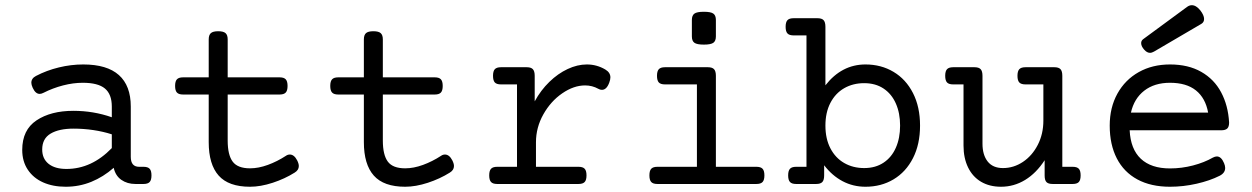

<svg xmlns="http://www.w3.org/2000/svg" viewBox="-20 -711 4837 742"><path d="M485.4 -299.3V-105Q485.4 -66.4 517.6 -66.4H534.7Q551.3 -66.4 558.3 -58.8Q565.4 -51.3 565.4 -33.2Q565.4 -15.1 558.3 -7.6Q551.3 0 534.7 0H503.4Q471.7 0 449 -15.9Q426.3 -31.7 419.4 -62.5Q379.4 -27.3 332.8 -8.3Q286.1 10.7 233.9 10.7Q184.6 10.7 146.7 -6.1Q108.9 -22.9 87.4 -55.2Q65.9 -87.4 65.9 -131.8Q65.9 -209 121.1 -245.8Q176.3 -282.7 263.7 -282.7Q341.3 -282.7 412.1 -257.8V-299.3Q412.1 -346.7 385.5 -368.9Q358.9 -391.1 299.8 -391.1Q263.2 -391.1 223.6 -380.9Q184.1 -370.6 148.4 -352.5Q140.1 -348.1 133.3 -348.1Q117.2 -348.1 106.4 -371.6Q101.1 -383.3 101.1 -391.1Q101.1 -408.2 119.1 -417.5Q160.2 -439 207.3 -450.4Q254.4 -461.9 301.8 -461.9Q393.6 -461.9 439.5 -420.9Q485.4 -379.9 485.4 -299.3ZM143.1 -133.3Q143.1 -97.7 167.7 -77.9Q192.4 -58.1 236.8 -58.1Q334 -58.1 412.1 -138.7V-191.9Q378.9 -202.6 340.8 -208.3Q302.7 -213.9 264.2 -213.9Q208 -213.9 175.5 -194.6Q143.1 -175.3 143.1 -133.3Z M859.9 -558.6V-412.1H1060.5Q1077.1 -412.1 1084.2 -404.5Q1091.3 -397 1091.3 -378.9Q1091.3 -360.8 1084.2 -353.3Q1077.1 -345.7 1060.5 -345.7H859.9V-168Q859.9 -112.3 879.2 -86.4Q898.4 -60.5 946.3 -60.5Q979 -60.5 1015.1 -73.7Q1051.3 -86.9 1085 -108.9Q1091.8 -113.8 1100.1 -113.8Q1116.7 -113.8 1128.4 -91.3Q1134.8 -78.6 1134.8 -69.3Q1134.8 -53.7 1118.7 -43.9Q1080.6 -20 1033.7 -4.6Q986.8 10.7 946.3 10.7Q863.3 10.7 825 -32.5Q786.6 -75.7 786.6 -161.6V-345.7H687.5Q670.9 -345.7 663.8 -353.3Q656.7 -360.8 656.7 -378.9Q656.7 -397 663.8 -404.5Q670.9 -412.1 687.5 -412.1H786.6V-558.6Q786.6 -575.7 794.9 -583Q803.2 -590.3 823.2 -590.3Q843.3 -590.3 851.6 -583Q859.9 -575.7 859.9 -558.6Z M1459.5 -558.6V-412.1H1660.2Q1676.8 -412.1 1683.8 -404.5Q1690.9 -397 1690.9 -378.9Q1690.9 -360.8 1683.8 -353.3Q1676.8 -345.7 1660.2 -345.7H1459.5V-168Q1459.5 -112.3 1478.8 -86.4Q1498 -60.5 1545.9 -60.5Q1578.6 -60.5 1614.7 -73.7Q1650.9 -86.9 1684.6 -108.9Q1691.4 -113.8 1699.7 -113.8Q1716.3 -113.8 1728 -91.3Q1734.4 -78.6 1734.4 -69.3Q1734.4 -53.7 1718.3 -43.9Q1680.2 -20 1633.3 -4.6Q1586.4 10.7 1545.9 10.7Q1462.9 10.7 1424.6 -32.5Q1386.2 -75.7 1386.2 -161.6V-345.7H1287.1Q1270.5 -345.7 1263.4 -353.3Q1256.3 -360.8 1256.3 -378.9Q1256.3 -397 1263.4 -404.5Q1270.5 -412.1 1287.1 -412.1H1386.2V-558.6Q1386.2 -575.7 1394.5 -583Q1402.8 -590.3 1422.9 -590.3Q1442.9 -590.3 1451.2 -583Q1459.5 -575.7 1459.5 -558.6Z M2319.3 -442.4Q2338.9 -430.7 2338.9 -412.1Q2338.9 -403.3 2334.5 -391.6Q2324.2 -363.8 2306.2 -363.8Q2298.8 -363.8 2292.5 -367.7Q2268.6 -380.9 2241.2 -380.9Q2197.3 -380.9 2152.8 -350.3Q2108.4 -319.8 2079.8 -269Q2051.3 -218.3 2051.3 -161.1V-66.4H2215.8Q2232.4 -66.4 2239.5 -58.8Q2246.6 -51.3 2246.6 -33.2Q2246.6 -15.1 2239.5 -7.6Q2232.4 0 2215.8 0H1901.4Q1884.8 0 1877.7 -7.6Q1870.6 -15.1 1870.6 -33.2Q1870.6 -51.3 1877.7 -58.8Q1884.8 -66.4 1901.4 -66.4H1978V-384.8H1916Q1899.4 -384.8 1892.3 -392.3Q1885.3 -399.9 1885.3 -418Q1885.3 -436 1892.3 -443.6Q1899.4 -451.2 1916 -451.2H2015.6Q2032.2 -451.2 2039.3 -443.6Q2046.4 -436 2046.4 -418V-319.3Q2069.8 -362.3 2103 -394.5Q2136.2 -426.8 2173.8 -444.3Q2211.4 -461.9 2248 -461.9Q2286.1 -461.9 2319.3 -442.4Z M2746.6 -418V-66.4H2903.3Q2919.9 -66.4 2927 -58.8Q2934.1 -51.3 2934.1 -33.2Q2934.1 -15.1 2927 -7.6Q2919.9 0 2903.3 0H2520.5Q2503.9 0 2496.8 -7.6Q2489.7 -15.1 2489.7 -33.2Q2489.7 -51.3 2496.8 -58.8Q2503.9 -66.4 2520.5 -66.4H2673.3V-384.8H2549.8Q2533.2 -384.8 2526.1 -392.3Q2519 -399.9 2519 -418Q2519 -436 2526.1 -443.6Q2533.2 -451.2 2549.8 -451.2H2715.8Q2732.4 -451.2 2739.5 -443.6Q2746.6 -436 2746.6 -418ZM2746.6 -633.8V-570.3Q2746.6 -552.7 2736.8 -545.7Q2727.1 -538.6 2700.2 -538.6Q2673.3 -538.6 2663.6 -545.7Q2653.8 -552.7 2653.8 -570.3V-633.8Q2653.8 -651.4 2663.6 -658.4Q2673.3 -665.5 2700.2 -665.5Q2727.1 -665.5 2736.8 -658.4Q2746.6 -651.4 2746.6 -633.8Z M3169.9 -607.4V-381.3Q3232.9 -461.9 3324.7 -461.9Q3385.3 -461.9 3433.1 -433.3Q3481 -404.8 3508.3 -351.3Q3535.6 -297.9 3535.6 -225.6Q3535.6 -153.3 3508.3 -99.9Q3481 -46.4 3433.1 -17.8Q3385.3 10.7 3324.7 10.7Q3276.9 10.7 3236.3 -10.7Q3195.8 -32.2 3165 -72.3V-33.2Q3165 -15.1 3158 -7.6Q3150.9 0 3134.3 0H3056.6Q3040 0 3033 -7.6Q3025.9 -15.1 3025.9 -33.2Q3025.9 -51.3 3033 -58.8Q3040 -66.4 3056.6 -66.4H3096.7V-574.2H3046.9Q3030.3 -574.2 3023.2 -581.8Q3016.1 -589.4 3016.1 -607.4Q3016.1 -625.5 3023.2 -633.1Q3030.3 -640.6 3046.9 -640.6H3139.2Q3155.8 -640.6 3162.8 -633.1Q3169.9 -625.5 3169.9 -607.4ZM3169.9 -225.6Q3169.9 -174.8 3189.2 -137.7Q3208.5 -100.6 3242.4 -81.1Q3276.4 -61.5 3319.8 -61.5Q3363.3 -61.5 3394.5 -82.3Q3425.8 -103 3442.1 -140.1Q3458.5 -177.2 3458.5 -225.6Q3458.5 -273.9 3442.1 -311Q3425.8 -348.1 3394.5 -368.9Q3363.3 -389.6 3319.8 -389.6Q3276.4 -389.6 3242.4 -370.1Q3208.5 -350.6 3189.2 -313.5Q3169.9 -276.4 3169.9 -225.6Z M4085.4 -418V-66.4H4125.5Q4142.1 -66.4 4149.2 -58.8Q4156.2 -51.3 4156.2 -33.2Q4156.2 -15.1 4149.2 -7.6Q4142.1 0 4125.5 0H4047.9Q4031.2 0 4024.2 -7.3Q4017.1 -14.6 4017.1 -32.7V-91.8Q3984.9 -42 3941.7 -15.6Q3898.4 10.7 3848.6 10.7Q3804.2 10.7 3771.5 -8.5Q3738.8 -27.8 3721.2 -64Q3703.6 -100.1 3703.6 -148.4V-384.8H3663.6Q3647 -384.8 3639.9 -392.3Q3632.8 -399.9 3632.8 -418Q3632.8 -436 3639.9 -443.6Q3647 -451.2 3663.6 -451.2H3746.1Q3762.7 -451.2 3769.8 -443.6Q3776.9 -436 3776.9 -418V-155.8Q3776.9 -112.3 3796.9 -86.9Q3816.9 -61.5 3856 -61.5Q3897.5 -61.5 3933.3 -85.4Q3969.2 -109.4 3990.7 -151.4Q4012.2 -193.4 4012.2 -245.1V-384.8H3942.9Q3926.3 -384.8 3919.2 -392.3Q3912.1 -399.9 3912.1 -418Q3912.1 -436 3919.2 -443.6Q3926.3 -451.2 3942.9 -451.2H4054.7Q4071.3 -451.2 4078.4 -443.6Q4085.4 -436 4085.4 -418Z M4730 -237.8Q4730 -221.2 4722.9 -214.4Q4715.8 -207.5 4699.2 -207.5H4345.7Q4349.1 -134.8 4388.9 -97.4Q4428.7 -60.1 4501.5 -60.1Q4546.4 -60.1 4590.3 -71.5Q4634.3 -83 4667.5 -102.1Q4675.8 -106.4 4682.6 -106.4Q4699.7 -106.4 4710.4 -80.6Q4714.8 -70.3 4714.8 -62Q4714.8 -42.5 4693.4 -31.7Q4655.8 -12.7 4604.5 -1Q4553.2 10.7 4501.5 10.7Q4427.7 10.7 4375.5 -17.6Q4323.2 -45.9 4295.9 -99.1Q4268.6 -152.3 4268.6 -225.6Q4268.6 -295.4 4298.3 -349.1Q4328.1 -402.8 4380.9 -432.4Q4433.6 -461.9 4501.5 -461.9Q4572.3 -461.9 4622.3 -433.3Q4672.4 -404.8 4699.2 -354.2Q4726.1 -303.7 4730 -237.8ZM4350.6 -275.9H4648.9Q4638.7 -332 4601.8 -361.6Q4564.9 -391.1 4501.5 -391.1Q4441.4 -391.1 4402.1 -360.6Q4362.8 -330.1 4350.6 -275.9ZM4585.9 -690.9Q4602.5 -690.9 4618.7 -670.9Q4633.3 -651.9 4633.3 -637.7Q4633.3 -625 4622.6 -618.7L4439.9 -511.7Q4431.2 -506.8 4424.3 -506.8Q4412.6 -506.8 4401.9 -519Q4390.1 -532.2 4390.1 -544.4Q4390.1 -553.7 4397.9 -559.6L4567.9 -684.6Q4576.7 -690.9 4585.9 -690.9Z"/></svg>

Font: Courier Prime
Style: Regular
Weight: 400
Designer: Alan Dague-Greene, Quote-Unquote Apps
Foundry: Quote-Unquote Apps
Version: Version 3.018